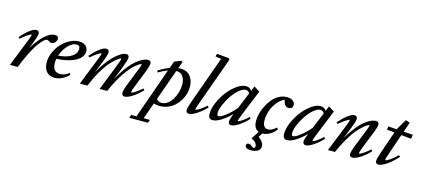

<svg xmlns="http://www.w3.org/2000/svg" viewBox="-69 -1332 4766 2168"><g transform="rotate(15 2314.0 -248.0)"><path d="M29.3 0 151.9 -308.1Q180.2 -377 180.2 -389.2Q180.2 -392.6 175.3 -392.6Q169.9 -392.6 156 -385.5Q142.1 -378.4 115.5 -359.4Q88.9 -340.3 57.6 -313L41 -327.6Q93.3 -386.7 140.1 -422.4Q187 -458 216.3 -458Q233.4 -458 242.7 -449Q252 -439.9 252 -423.3Q252 -394 217.8 -308.6L190.4 -239.7Q251.5 -341.3 315.7 -399.7Q379.9 -458 434.1 -458Q476.6 -458 476.6 -420.9Q476.6 -401.4 458.3 -380.1Q439.9 -358.9 417.5 -358.9Q402.8 -358.9 384.3 -373.5Q373 -381.8 362.8 -381.8Q353 -381.8 337.9 -372.1Q322.8 -362.3 299.1 -335.2Q275.4 -308.1 249.3 -267.3Q223.1 -226.6 189.2 -157Q155.3 -87.4 121.1 0Z M552.2 11.2Q492.7 11.2 457.8 -27.8Q422.9 -66.9 422.9 -135.7Q422.9 -194.3 448.7 -253.4Q474.6 -312.5 515.6 -357.2Q556.6 -401.9 610.4 -429.9Q664.1 -458 717.3 -458Q766.1 -458 794.7 -433.3Q823.2 -408.7 823.2 -368.7Q823.2 -321.8 783.7 -284.9Q744.1 -248 675.3 -227.1Q606.4 -206.1 517.6 -201.2Q513.2 -177.7 513.2 -153.8Q513.2 -99.1 536.6 -72.5Q560.1 -45.9 599.1 -45.9Q623.5 -45.9 653.1 -56.4Q682.6 -66.9 704.1 -86.4L718.3 -69.3Q685.5 -32.2 641.1 -10.5Q596.7 11.2 552.2 11.2ZM698.7 -417Q648.9 -417 600.1 -365Q551.3 -313 527.8 -241.2Q625.5 -248.5 681.9 -284.2Q738.3 -319.8 738.3 -376Q738.3 -417 698.7 -417Z M846.2 0 968.8 -308.1Q997.1 -377 997.1 -389.2Q997.1 -392.6 992.2 -392.6Q986.8 -392.6 972.9 -385.5Q959 -378.4 932.4 -359.4Q905.8 -340.3 874.5 -313L857.9 -327.6Q910.2 -386.7 957 -422.4Q1003.9 -458 1033.2 -458Q1050.3 -458 1059.6 -449Q1068.8 -439.9 1068.8 -423.3Q1068.8 -394 1034.7 -308.6L977.5 -166Q1011.2 -227.5 1047.6 -278.6Q1084 -329.6 1115.2 -362.1Q1146.5 -394.5 1176.5 -416.7Q1206.5 -439 1228.8 -448.5Q1251 -458 1267.6 -458Q1284.2 -458 1293 -449Q1301.8 -439.9 1301.8 -423.3Q1301.8 -396 1261.2 -291.5L1205.6 -149.4Q1241.7 -217.3 1280.8 -272Q1319.8 -326.7 1353.5 -360.6Q1387.2 -394.5 1420.2 -417.2Q1453.1 -439.9 1478.3 -449Q1503.4 -458 1523.9 -458Q1540.5 -458 1549.6 -449Q1558.6 -439.9 1558.6 -423.3Q1558.6 -391.1 1517.6 -291.5L1456.5 -137.7Q1431.2 -75.2 1431.2 -58.1Q1431.2 -53.2 1436 -53.2Q1441.9 -53.2 1455.1 -59.6Q1468.3 -65.9 1495.6 -85Q1522.9 -104 1555.2 -132.8L1569.8 -116.2Q1514.2 -57.6 1459.5 -23.2Q1404.8 11.2 1372.6 11.2Q1356 11.2 1346.9 2.2Q1337.9 -6.8 1337.9 -23.4Q1337.9 -55.7 1371.1 -139.6L1435.5 -301.3Q1465.8 -377.9 1465.8 -389.2Q1465.8 -392.6 1461.4 -392.6Q1458.5 -392.6 1449.5 -388.4Q1440.4 -384.3 1423.3 -372.6Q1406.2 -360.8 1386 -343Q1365.7 -325.2 1339.4 -293.7Q1313 -262.2 1285.9 -223.1Q1258.8 -184.1 1227.3 -126Q1195.8 -67.9 1166.5 0H1078.1L1196.8 -301.3Q1227.1 -377.9 1227.1 -389.2Q1227.1 -392.6 1222.7 -392.6Q1217.3 -392.6 1201.7 -384.3Q1186 -376 1155.8 -349.4Q1125.5 -322.8 1092 -282.5Q1058.6 -242.2 1015.9 -167.7Q973.1 -93.3 935.1 0Z M1781.7 11.2Q1743.2 11.2 1712.4 0L1644 191.4H1717.3L1704.1 228.5H1485.4L1498.5 191.4H1560.1L1769.5 -400.4Q1711.9 -379.4 1664.1 -348.6L1651.9 -367.2Q1714.4 -408.7 1781.2 -433.1L1810.1 -514.6L1888.7 -546.4L1902.8 -533.7L1875 -456.5Q1889.2 -458 1901.9 -458Q1978 -458 2017.6 -408.7Q2057.1 -359.4 2057.1 -284.2Q2057.1 -243.7 2045.4 -201.9Q2033.7 -160.2 2009.8 -122.1Q1985.8 -84 1953.6 -54.2Q1921.4 -24.4 1876.7 -6.6Q1832 11.2 1781.7 11.2ZM1966.8 -286.6Q1966.8 -345.2 1940.7 -382.3Q1914.6 -419.4 1861.8 -419.4L1732.9 -58.1Q1754.4 -28.3 1794.4 -28.3Q1830.6 -28.3 1863.5 -52.7Q1896.5 -77.1 1918.7 -115.2Q1940.9 -153.3 1953.9 -198.7Q1966.8 -244.1 1966.8 -286.6Z M2123.5 11.2Q2088.9 11.2 2088.9 -24.9Q2088.9 -52.7 2120.6 -139.6L2315.4 -682.1L2246.1 -693.4L2256.8 -725.1L2397 -712.9L2407.7 -696.3L2206.5 -137.7Q2181.6 -69.8 2181.6 -58.1Q2181.6 -54.2 2186.5 -54.2Q2192.4 -54.2 2205.8 -60.3Q2219.2 -66.4 2246.8 -85.4Q2274.4 -104.5 2306.2 -133.3L2321.3 -116.2Q2265.6 -58.1 2210.7 -23.4Q2155.8 11.2 2123.5 11.2Z M2399.9 11.2Q2373.5 11.2 2361.6 -3.7Q2349.6 -18.6 2349.6 -52.2Q2349.6 -110.8 2380.6 -183.1Q2411.6 -255.4 2458 -315.7Q2504.4 -376 2562 -417Q2619.6 -458 2668.5 -458Q2715.3 -458 2735.4 -420.4L2759.8 -479.5L2827.6 -437L2705.6 -136.7Q2678.2 -70.8 2678.2 -57.1Q2678.2 -53.2 2681.2 -53.2Q2687.5 -53.2 2700.2 -59.1Q2712.9 -64.9 2739.3 -84Q2765.6 -103 2797.4 -132.3L2812.5 -115.7Q2757.3 -56.6 2703.4 -22Q2649.4 12.7 2617.7 12.7Q2601.6 12.7 2592.8 3.4Q2584 -5.9 2584 -22.9Q2584 -48.3 2611.8 -117.7Q2556.6 -61 2499.3 -24.9Q2441.9 11.2 2399.9 11.2ZM2435.1 -83Q2435.1 -64.9 2439.5 -57.1Q2443.8 -49.3 2454.6 -49.3Q2480 -49.3 2535.4 -92Q2590.8 -134.8 2644 -196.8L2722.2 -387.7Q2706.5 -416.5 2675.3 -416.5Q2641.1 -416.5 2597.7 -379.2Q2554.2 -341.8 2519 -289.8Q2483.9 -237.8 2459.5 -179.9Q2435.1 -122.1 2435.1 -83Z M2907.2 228Q2836.9 228 2836.9 185.5Q2836.9 174.8 2845 168.7Q2853 162.6 2866.7 162.6Q2884.3 162.6 2901.9 178.2Q2919.4 193.8 2928.7 193.8Q2936 193.8 2941.4 187.7Q2946.8 181.6 2946.8 169.9Q2946.8 164.1 2945.1 157.5Q2943.4 150.9 2937.5 139.9Q2931.6 128.9 2916.5 117.4Q2901.4 106 2878.9 96.2L2938 3.9Q2877.4 -20.5 2877.4 -109.9Q2877.4 -149.4 2889.2 -195.8Q2900.9 -242.2 2924.6 -288.3Q2948.2 -334.5 2979.7 -372.6Q3011.2 -410.6 3054.9 -434.3Q3098.6 -458 3146.5 -458Q3189.9 -458 3216.1 -438.7Q3242.2 -419.4 3242.2 -389.6Q3242.2 -369.6 3230.5 -356.9Q3218.8 -344.2 3195.3 -344.2Q3168.5 -344.2 3152.6 -362.8Q3136.7 -381.3 3128.9 -423.3Q3078.1 -400.4 3040.3 -350.8Q3002.4 -301.3 2985.1 -247.1Q2967.8 -192.9 2967.8 -141.1Q2967.8 -98.1 2983.9 -74Q3000 -49.8 3033.2 -49.8Q3053.2 -49.8 3077.6 -61.8Q3102.1 -73.7 3124 -96.2L3142.6 -81.1Q3113.3 -39.1 3070.8 -14.4Q3028.3 10.3 2982.9 11.2L2952.6 57.1Q3016.6 105 3016.6 154.3Q3016.6 187 2987.1 207.5Q2957.5 228 2907.2 228Z M3271.5 11.2Q3245.1 11.2 3233.2 -3.7Q3221.2 -18.6 3221.2 -52.2Q3221.2 -110.8 3252.2 -183.1Q3283.2 -255.4 3329.6 -315.7Q3376 -376 3433.6 -417Q3491.2 -458 3540 -458Q3586.9 -458 3606.9 -420.4L3631.3 -479.5L3699.2 -437L3577.1 -136.7Q3549.8 -70.8 3549.8 -57.1Q3549.8 -53.2 3552.7 -53.2Q3559.1 -53.2 3571.8 -59.1Q3584.5 -64.9 3610.8 -84Q3637.2 -103 3668.9 -132.3L3684.1 -115.7Q3628.9 -56.6 3575 -22Q3521 12.7 3489.3 12.7Q3473.1 12.7 3464.4 3.4Q3455.6 -5.9 3455.6 -22.9Q3455.6 -48.3 3483.4 -117.7Q3428.2 -61 3370.8 -24.9Q3313.5 11.2 3271.5 11.2ZM3306.6 -83Q3306.6 -64.9 3311 -57.1Q3315.4 -49.3 3326.2 -49.3Q3351.6 -49.3 3407 -92Q3462.4 -134.8 3515.6 -196.8L3593.8 -387.7Q3578.1 -416.5 3546.9 -416.5Q3512.7 -416.5 3469.2 -379.2Q3425.8 -341.8 3390.6 -289.8Q3355.5 -237.8 3331.1 -179.9Q3306.6 -122.1 3306.6 -83Z M3747.1 0 3870.1 -307.6Q3897.9 -377 3897.9 -388.7Q3897.9 -392.6 3893.6 -392.6Q3888.2 -392.6 3874.3 -385.3Q3860.4 -377.9 3833.7 -358.9Q3807.1 -339.8 3775.9 -313L3759.3 -327.6Q3812 -386.7 3858.6 -422.4Q3905.3 -458 3934.6 -458Q3951.7 -458 3960.9 -449Q3970.2 -439.9 3970.2 -423.3Q3970.2 -394 3936 -308.6L3883.3 -177.2Q3918.5 -238.8 3955.6 -288.3Q3992.7 -337.9 4024.9 -368.9Q4057.1 -399.9 4088.1 -420.7Q4119.1 -441.4 4143.1 -449.7Q4167 -458 4186.5 -458Q4204.1 -458 4213.4 -449Q4222.7 -439.9 4222.7 -423.3Q4222.7 -392.6 4181.6 -291.5L4120.1 -138.2Q4093.8 -70.3 4093.8 -58.1Q4093.8 -53.2 4098.6 -53.2Q4105 -53.2 4118.4 -59.6Q4131.8 -65.9 4158.9 -85.2Q4186 -104.5 4217.8 -133.3L4233.9 -116.7Q4178.2 -57.6 4123.3 -23.2Q4068.4 11.2 4034.7 11.2Q4018.1 11.2 4009 2.2Q4000 -6.8 4000 -23.4Q4000 -53.2 4034.7 -139.6L4099.6 -300.8Q4128.9 -375 4128.9 -389.2Q4128.9 -392.6 4125 -392.6Q4120.1 -392.6 4104.2 -384.3Q4088.4 -376 4057.6 -349.4Q4026.9 -322.8 3992.7 -282.5Q3958.5 -242.2 3914.1 -167.7Q3869.6 -93.3 3829.1 0Z M4338.9 11.2Q4322.3 11.2 4313.2 2Q4304.2 -7.3 4304.2 -24.9Q4304.2 -49.8 4335.4 -139.6L4420.4 -386.2L4331.5 -395.5L4337.4 -434.1L4435.5 -427.7L4509.8 -554.2L4559.1 -537.1L4519.5 -421.9L4627.9 -415L4621.1 -366.2L4503.9 -377.9L4422.9 -141.6Q4399.4 -75.2 4399.4 -60.5Q4399.4 -57.1 4402.8 -57.1Q4409.7 -57.1 4424.3 -63.7Q4439 -70.3 4470.2 -93.3Q4501.5 -116.2 4537.6 -151.4L4553.7 -136.7Q4487.3 -64 4430.2 -26.4Q4373 11.2 4338.9 11.2Z"/></g></svg>

Font: Elstob 8pt Medium
Style: Italic
Weight: 500
Italic angle: -20°
Designer: Peter S. Baker
Version: Version 1.015